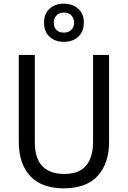

<svg xmlns="http://www.w3.org/2000/svg" viewBox="-20 -1063 694 1042"><path d="M572 -293Q572 -178 511 -109.5Q450 -41 325 -41Q206 -41 144 -107.5Q82 -174 82 -294V-765H169V-291Q169 -119 329 -119Q410 -119 447.5 -164.5Q485 -210 485 -292V-765H572ZM327 -836Q278 -836 248.5 -864Q219 -892 219 -940Q219 -988 248.5 -1015.5Q278 -1043 327 -1043Q373 -1043 404 -1016Q435 -989 435 -941Q435 -892 405 -864Q375 -836 327 -836ZM327 -886Q351 -886 366.5 -900.5Q382 -915 382 -940Q382 -965 366.5 -980Q351 -995 327 -995Q303 -995 287.5 -980Q272 -965 272 -940Q272 -915 286 -900.5Q300 -886 327 -886Z"/></svg>

Font: Noto Sans Tamil UI SemiCondensed
Style: Regular
Weight: 400
Width: 4
Designer: Jelle Bosma - Monotype Design Team
Foundry: Monotype Imaging Inc.
Version: Version 2.004; ttfautohint (v1.8.4.7-5d5b)